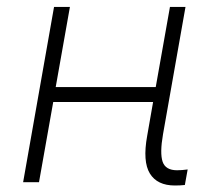

<svg xmlns="http://www.w3.org/2000/svg" viewBox="-20 -538 626 567"><path d="M48.3 0 139.6 -517.6H186.5L144.5 -280.8H439.9L481.9 -517.6H527.8L461.4 -141.6Q451.7 -85.9 460.2 -60.5Q468.8 -35.2 502.9 -35.2Q517.1 -35.2 534.2 -37.6L525.9 8.3Q512.2 9.8 496.6 9.8Q444.3 9.8 422.6 -25.6Q400.9 -61 414.6 -136.7L432.1 -236.8H137.2L95.2 0Z"/></svg>

Font: Cascadia Mono NF ExtraLight
Style: Italic
Weight: 200
Italic angle: -10°
Monospace: yes
Designer: Aaron Bell
Foundry: Saja Typeworks
Version: Version 2404.023; ttfautohint (v1.8.4)